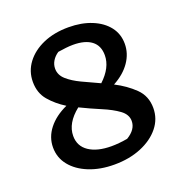

<svg xmlns="http://www.w3.org/2000/svg" viewBox="-116 -717 789 830"><g transform="rotate(-20 278.5 -302.0)"><path d="M272 11Q207 11 156 -9.5Q105 -30 76 -66Q47 -102 47 -149Q47 -196 77.5 -235Q108 -274 163 -299Q121 -325 91.5 -359.5Q62 -394 62 -445Q62 -494 91 -532.5Q120 -571 170.5 -593Q221 -615 287 -615Q347 -615 393.5 -596Q440 -577 466 -543.5Q492 -510 492 -465Q492 -420 465 -381Q438 -342 388 -315Q439 -289 476 -253Q513 -217 513 -162Q513 -112 481.5 -73Q450 -34 395.5 -11.5Q341 11 272 11ZM172 -466Q172 -437 196 -415.5Q220 -394 258 -376Q296 -358 338 -339Q394 -391 394 -448Q394 -492 364.5 -514.5Q335 -537 280 -537Q264 -537 246.5 -535Q229 -533 210 -530Q192 -518 182 -501.5Q172 -485 172 -466ZM146 -166Q146 -119 184 -93.5Q222 -68 287 -68Q321 -68 361 -75Q406 -102 406 -141Q406 -171 376.5 -192.5Q347 -214 301.5 -233Q256 -252 209 -275Q146 -225 146 -166Z"/></g></svg>

Font: Piazzolla SC SemiBold
Style: Regular
Weight: 600
Designer: Juan Pablo del Peral
Foundry: Huerta Tipografica
Version: Version 1.330